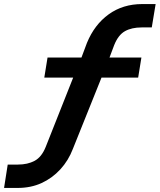

<svg xmlns="http://www.w3.org/2000/svg" viewBox="-58 -735 786 945"><path d="M-38 190 -20 75H30Q78 75 112.5 56.5Q147 38 167 -12L314 -383L332 -353H160L176 -452H364L334 -428L370 -524Q407 -614 477 -664.5Q547 -715 642 -715H708L689 -600H639Q590 -600 557 -581.5Q524 -563 504 -513L472 -428L457 -452H638L622 -353H422L454 -384L301 -3Q279 55 239 98.5Q199 142 146.5 166Q94 190 29 190Z"/></svg>

Font: Nunito Sans 7pt SemiExpanded
Style: Bold Italic
Weight: 700
Width: 6
Italic angle: -9°
Designer: Vernon Adams
Foundry: Vernon Adams
Version: Version 3.101;gftools[0.9.27]